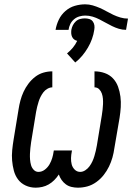

<svg xmlns="http://www.w3.org/2000/svg" viewBox="-20 -860 640 888"><path d="M340 8Q325 8 310.5 4.5Q296 1 284.5 -7.5Q273 -16 265 -27.5Q257 -39 252 -53Q243 -39 231 -27Q219 -15 205 -7Q191 1 175.5 4.5Q160 8 145 8Q120 8 98.5 -2Q77 -12 63.5 -30Q50 -48 44 -71Q38 -94 36 -117.5Q34 -141 36.5 -166Q39 -191 43 -215L66 -355Q69 -375 74.5 -395.5Q80 -416 89 -435.5Q98 -455 111.5 -473Q125 -491 142.5 -504.5Q160 -518 180.5 -524Q201 -530 222 -530V-456Q211 -456 199.5 -449.5Q188 -443 180.5 -433Q173 -423 167.5 -412Q162 -401 158.5 -389.5Q155 -378 152 -366.5Q149 -355 147 -343L124 -203Q122 -189 120.5 -175.5Q119 -162 118.5 -148.5Q118 -135 119 -122Q120 -109 123.5 -96.5Q127 -84 136 -74.5Q145 -65 158 -65Q174 -65 187.5 -75.5Q201 -86 209 -100Q217 -114 221.5 -129Q226 -144 228 -159L229 -164H313L312 -159Q309 -144 308.5 -129Q308 -114 311.5 -100Q315 -86 325.5 -75.5Q336 -65 351 -65Q363 -65 374.5 -72.5Q386 -80 394 -91Q402 -102 407.5 -114Q413 -126 416.5 -138Q420 -150 423 -162.5Q426 -175 428 -187L451 -327Q453 -340 454.5 -353Q456 -366 456.5 -378.5Q457 -391 456 -403.5Q455 -416 451 -427.5Q447 -439 438.5 -447.5Q430 -456 417 -456V-530Q442 -530 464.5 -522Q487 -514 502.5 -497.5Q518 -481 526 -459Q534 -437 537 -413Q540 -389 538.5 -364.5Q537 -340 533 -315L509 -175Q506 -153 500 -131.5Q494 -110 484 -89.5Q474 -69 459.5 -50.5Q445 -32 425.5 -18Q406 -4 384.5 2Q363 8 340 8ZM297 -722H237Q241 -746 252 -769Q263 -792 282.5 -809Q302 -826 326 -833Q350 -840 374 -840Q392 -840 409 -835Q426 -830 442 -823Q458 -816 473 -807.5Q488 -799 504 -791.5Q520 -784 537 -779Q554 -774 572 -774L563 -722Q546 -722 529.5 -727Q513 -732 498 -739.5Q483 -747 468.5 -755Q454 -763 439.5 -770.5Q425 -778 408.5 -783Q392 -788 374 -788Q361 -788 347 -784Q333 -780 322 -770.5Q311 -761 305 -748.5Q299 -736 297 -722ZM328 -571 290 -613Q305 -625 317 -639.5Q329 -654 337 -671Q329 -673 323 -677.5Q317 -682 313.5 -689.5Q310 -697 309.5 -705Q309 -713 310 -722Q312 -733 317 -743Q322 -753 330.5 -761Q339 -769 350 -772Q361 -775 372 -775Q383 -775 393 -772Q403 -769 409 -761Q415 -753 416.5 -743Q418 -733 416 -722Q413 -701 405.5 -680Q398 -659 386.5 -639.5Q375 -620 360.5 -602.5Q346 -585 328 -571Z"/></svg>

Font: Iosevka Curly Slab ExObl
Style: Regular
Weight: 400
Width: 7
Italic angle: -9°
Monospace: yes
Designer: Belleve Invis
Foundry: Belleve Invis
Version: Version 11.1.0; ttfautohint (v1.8.3)